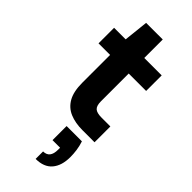

<svg xmlns="http://www.w3.org/2000/svg" viewBox="-292 -690 1021 1021"><g transform="rotate(45 218.5 -179.5)"><path d="M296 0Q242 0 201.5 -17Q161 -34 139 -73Q117 -112 117 -179V-387H30V-504H117L132 -643H257V-504H388V-387H257V-178Q257 -145 271 -132Q285 -119 321 -119H387V0ZM228 284V228Q278 228 278 165V150H221V44H336Q345 71 348.5 97Q352 123 352 146Q352 211 321 247.5Q290 284 228 284Z"/></g></svg>

Font: DM Sans ExtraBold
Style: Regular
Weight: 800
Designer: Colophon Foundry, Jonny Pinhorn
Foundry: Colophon Foundry
Version: Version 4.004; ttfautohint (v1.8.4.7-5d5b)